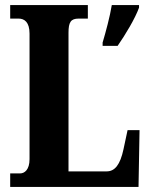

<svg xmlns="http://www.w3.org/2000/svg" viewBox="-20 -734 591 754"><path d="M20 0H524L528 -223H481L465 -148C452 -87 431 -61 399 -61H249V-605C249 -647 258 -661 289 -661H325V-714H20V-661H53C76 -661 96 -647 96 -602V-109C96 -67 76 -53 59 -53H20ZM383 -567V-554H442C472 -597 511 -662 526 -704V-714H419C412 -670 395 -607 383 -567Z"/></svg>

Font: Noto Serif Bengali ExtraCondensed ExtraBold
Style: Regular
Weight: 800
Width: 2
Designer: Juan Bruce, Universal Thirst, Indian Type Foundry and the Monotype Design Team.
Foundry: Monotype Imaging Inc.
Version: Version 2.003